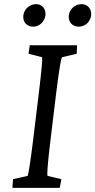

<svg xmlns="http://www.w3.org/2000/svg" viewBox="-20 -909 461 929"><path d="M40 0H269L277 -42L210 -58C207 -67 210 -112 224 -229L252 -460C267 -580 275 -624 280 -632L351 -649L353 -690H124L118 -649L184 -632C186 -623 181 -567 168 -460L140 -229C127 -124 118 -69 114 -58L43 -42ZM93 -835C89 -802 110 -780 141 -780C169 -780 195 -802 200 -835C203 -866 183 -889 155 -889C124 -889 97 -866 93 -835ZM313 -835C309 -802 331 -780 361 -780C391 -780 417 -802 421 -835C424 -866 404 -889 374 -889C344 -889 317 -866 313 -835Z"/></svg>

Font: TPK Tissa Web
Style: Italic
Weight: 400
Italic angle: -7°
Designer: Jacques Le Bailly, Suppakit Chalermlarp | Katatrad Co.,Ltd.
Foundry: Jacques Le Bailly, Cadson Demak Co.,Ltd.
Version: Version 5.000;Glyphs 3.1.2 (3151)